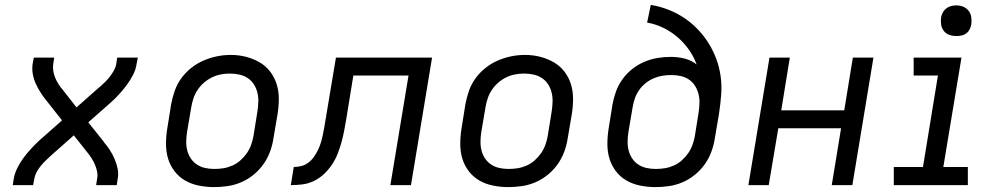

<svg xmlns="http://www.w3.org/2000/svg" viewBox="-20 -755 4090 783"><path d="M32 0 36 -26Q40 -48 50.5 -69.5Q61 -91 75 -110Q89 -129 105.5 -147Q122 -165 139 -181L233 -264L170 -344Q170 -344 170 -344Q170 -344 170 -344L169 -345Q157 -360 146 -377Q135 -394 126.5 -412.5Q118 -431 114 -451.5Q110 -472 113 -494L118 -520H201L197 -494Q195 -479 197.5 -464.5Q200 -450 205.5 -437Q211 -424 218.5 -412Q226 -400 235 -390L292 -317L379 -394Q382 -396 384.5 -398.5Q387 -401 390 -403Q390 -403 390 -403Q390 -403 390 -403Q401 -413 411 -423Q421 -433 429.5 -444.5Q438 -456 445 -468.5Q452 -481 454 -494L458 -520H542L537 -494Q534 -472 523 -450.5Q512 -429 498 -410Q484 -391 468 -373Q452 -355 434 -339L340 -256L404 -176Q404 -176 404 -176Q404 -176 404 -176V-175Q417 -160 428 -143Q439 -126 447 -107.5Q455 -89 459.5 -68.5Q464 -48 460 -26L456 0H372L376 -26Q379 -41 376 -55.5Q373 -70 367.5 -83Q362 -96 354.5 -108Q347 -120 339 -130L281 -203L194 -126Q192 -124 189 -121.5Q186 -119 184 -117Q184 -117 184 -117Q184 -117 184 -117Q173 -107 163 -97Q153 -87 144 -75.5Q135 -64 128.5 -51.5Q122 -39 120 -26L115 0Z M853 8Q822 8 791.5 2Q761 -4 735.5 -18.5Q710 -33 692 -56.5Q674 -80 665.5 -108Q657 -136 657 -167.5Q657 -199 662 -230L678 -330Q683 -357 692.5 -384.5Q702 -412 719.5 -436Q737 -460 760.5 -478.5Q784 -497 811 -508.5Q838 -520 865.5 -525.5Q893 -531 921 -531Q953 -531 982.5 -523.5Q1012 -516 1037.5 -501.5Q1063 -487 1081 -464Q1099 -441 1108 -412.5Q1117 -384 1117 -352.5Q1117 -321 1112 -290L1095 -190Q1091 -163 1081 -136Q1071 -109 1054 -85Q1037 -61 1013.5 -42Q990 -23 963 -11.5Q936 0 908 4Q880 8 853 8ZM854 -66Q873 -66 891.5 -69Q910 -72 928 -80Q946 -88 961 -101.5Q976 -115 987 -131Q998 -147 1004.5 -165.5Q1011 -184 1014 -202L1030 -302Q1033 -322 1033.5 -341Q1034 -360 1029.5 -378Q1025 -396 1015 -411.5Q1005 -427 989.5 -437Q974 -447 955.5 -451Q937 -455 917 -455Q899 -455 880.5 -451.5Q862 -448 844.5 -439.5Q827 -431 812 -418Q797 -405 786 -388.5Q775 -372 769 -354Q763 -336 760 -318L743 -218Q740 -199 739.5 -179.5Q739 -160 743.5 -142Q748 -124 758 -109Q768 -94 783 -84Q798 -74 816.5 -70Q835 -66 854 -66Z M1166 0 1178 -74Q1194 -74 1209.5 -78Q1225 -82 1238.5 -92.5Q1252 -103 1261.5 -117Q1271 -131 1278 -146Q1285 -161 1289.5 -176.5Q1294 -192 1297 -207.5Q1300 -223 1303 -238.5Q1306 -254 1308 -270Q1309 -273 1309.5 -275.5Q1310 -278 1310 -281L1350 -520H1742L1656 0H1572L1646 -447H1421L1392 -269Q1388 -245 1383.5 -221.5Q1379 -198 1372.5 -174.5Q1366 -151 1357 -128Q1348 -105 1334 -84Q1320 -63 1301.5 -45.5Q1283 -28 1260 -17Q1237 -6 1213 -3Q1189 0 1166 0Z M2053 8Q2022 8 1991.5 2Q1961 -4 1935.5 -18.5Q1910 -33 1892 -56.5Q1874 -80 1865.5 -108Q1857 -136 1857 -167.5Q1857 -199 1862 -230L1878 -330Q1883 -357 1892.5 -384.5Q1902 -412 1919.5 -436Q1937 -460 1960.5 -478.5Q1984 -497 2011 -508.5Q2038 -520 2065.5 -525.5Q2093 -531 2121 -531Q2153 -531 2182.5 -523.5Q2212 -516 2237.5 -501.5Q2263 -487 2281 -464Q2299 -441 2308 -412.5Q2317 -384 2317 -352.5Q2317 -321 2312 -290L2295 -190Q2291 -163 2281 -136Q2271 -109 2254 -85Q2237 -61 2213.5 -42Q2190 -23 2163 -11.5Q2136 0 2108 4Q2080 8 2053 8ZM2054 -66Q2073 -66 2091.5 -69Q2110 -72 2128 -80Q2146 -88 2161 -101.5Q2176 -115 2187 -131Q2198 -147 2204.5 -165.5Q2211 -184 2214 -202L2230 -302Q2233 -322 2233.5 -341Q2234 -360 2229.5 -378Q2225 -396 2215 -411.5Q2205 -427 2189.5 -437Q2174 -447 2155.5 -451Q2137 -455 2117 -455Q2099 -455 2080.5 -451.5Q2062 -448 2044.5 -439.5Q2027 -431 2012 -418Q1997 -405 1986 -388.5Q1975 -372 1969 -354Q1963 -336 1960 -318L1943 -218Q1940 -199 1939.5 -179.5Q1939 -160 1943.5 -142Q1948 -124 1958 -109Q1968 -94 1983 -84Q1998 -74 2016.5 -70Q2035 -66 2054 -66Z M2653 8Q2622 8 2591.5 2Q2561 -4 2535.5 -18.5Q2510 -33 2492 -56.5Q2474 -80 2465.5 -108Q2457 -136 2457 -167.5Q2457 -199 2462 -230L2478 -330Q2483 -357 2492.5 -383Q2502 -409 2519 -432.5Q2536 -456 2559 -474Q2582 -492 2608 -503Q2634 -514 2661 -518.5Q2688 -523 2716 -523Q2745 -523 2772.5 -516Q2800 -509 2821 -492Q2809 -525 2789 -553Q2769 -581 2743 -603.5Q2717 -626 2685 -641.5Q2653 -657 2619 -663L2634 -735Q2671 -729 2705.5 -715.5Q2740 -702 2770 -682Q2800 -662 2825 -636Q2850 -610 2869 -580Q2888 -550 2901 -515Q2914 -480 2919 -443Q2924 -406 2921 -367.5Q2918 -329 2912 -290L2895 -190Q2891 -163 2881 -136Q2871 -109 2854 -85Q2837 -61 2813.5 -42Q2790 -23 2763 -11.5Q2736 0 2708 4Q2680 8 2653 8ZM2654 -66Q2673 -66 2691.5 -69Q2710 -72 2728 -80Q2746 -88 2761 -101.5Q2776 -115 2787 -131Q2798 -147 2804.5 -165.5Q2811 -184 2814 -202L2829 -296Q2832 -316 2832.5 -335Q2833 -354 2828.5 -372Q2824 -390 2814 -405.5Q2804 -421 2789 -431Q2774 -441 2755.5 -445Q2737 -449 2717 -449Q2699 -449 2681 -446Q2663 -443 2645.5 -435.5Q2628 -428 2612.5 -415.5Q2597 -403 2586 -387Q2575 -371 2569 -353.5Q2563 -336 2560 -318L2543 -218Q2540 -199 2539.5 -179.5Q2539 -160 2543.5 -142Q2548 -124 2558 -109Q2568 -94 2583 -84Q2598 -74 2616.5 -70Q2635 -66 2654 -66Z M3032 0 3118 -520H3201L3166 -305H3423L3458 -520H3542L3456 0H3372L3410 -232H3154L3115 0Z M3625 0V-74H3744L3805 -447H3706V-520H3901L3827 -74H3927V0ZM3880 -608Q3865 -608 3851 -613Q3837 -618 3828.5 -629.5Q3820 -641 3818 -655.5Q3816 -670 3818 -685Q3820 -695 3825.5 -705Q3831 -715 3840 -721.5Q3849 -728 3859 -730.5Q3869 -733 3880 -733Q3895 -733 3908.5 -727.5Q3922 -722 3930.5 -710.5Q3939 -699 3941 -684.5Q3943 -670 3941 -655Q3939 -645 3934 -635Q3929 -625 3920 -618.5Q3911 -612 3900.5 -610Q3890 -608 3880 -608Z"/></svg>

Font: Zed Sans Extended
Style: Italic
Weight: 400
Width: 7
Italic angle: -9°
Designer: Belleve Invis
Foundry: Belleve Invis
Version: Version 1.0.0; ttfautohint (v1.8.4)